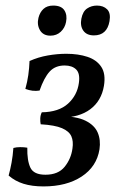

<svg xmlns="http://www.w3.org/2000/svg" viewBox="-20 -660 429 689"><path d="M136 9Q95 9 64.5 -0.5Q34 -10 11 -30Q17 -52 21.5 -76.5Q26 -101 28 -129Q39 -132 52.5 -132Q66 -132 78 -130Q77 -84 89 -58.5Q101 -33 143 -33Q189 -33 212 -61.5Q235 -90 240 -127Q244 -153 236 -171Q228 -189 202.5 -200Q177 -211 126 -214Q124 -224 124.5 -235.5Q125 -247 130 -257Q191 -258 224 -288Q257 -318 263 -362Q268 -396 253.5 -410.5Q239 -425 212 -425Q178 -425 158 -403Q138 -381 122 -335Q109 -333 96.5 -334.5Q84 -336 71 -341Q78 -366 81.5 -390.5Q85 -415 86 -441Q117 -455 151.5 -461Q186 -467 218 -467Q261 -467 294 -456Q327 -445 343.5 -420Q360 -395 353 -352Q344 -298 304 -268Q264 -238 198 -238L195 -243Q254 -243 286.5 -227Q319 -211 330.5 -184.5Q342 -158 337 -124Q327 -62 273 -26.5Q219 9 136 9ZM317 -533Q291 -533 279 -550Q267 -567 272 -593Q277 -619 292.5 -629.5Q308 -640 328 -640Q351 -640 364.5 -626.5Q378 -613 373 -584Q364 -533 317 -533ZM161 -532Q135 -532 123.5 -551.5Q112 -571 118 -596Q123 -616 136 -628Q149 -640 171 -640Q200 -640 211 -623Q222 -606 217 -581Q213 -560 198 -546Q183 -532 161 -532Z"/></svg>

Font: Vollkorn
Style: Italic
Weight: 400
Italic angle: -11°
Designer: Friedrich Althausen
Foundry: Friedrich Althausen
Version: Version 5.001